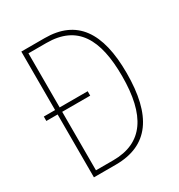

<svg xmlns="http://www.w3.org/2000/svg" viewBox="-169 -829 882 944"><g transform="rotate(-30 271.5 -357.0)"><path d="M222 -714H90V-382H26V-357H90V0H214C401 0 486 -124 486 -364C486 -595 404 -714 222 -714ZM218 -689C393 -689 459 -572 459 -362C459 -140 383 -25 214 -25H116V-357H275V-382H116V-689Z"/></g></svg>

Font: Noto Sans Thai Looped Condensed Thin
Style: Regular
Weight: 100
Width: 3
Designer: Sasikarn Vongin, Ben Mitchell
Foundry: The Fontpad Ltd
Version: Version 1.001